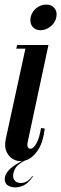

<svg xmlns="http://www.w3.org/2000/svg" viewBox="-34 -689 264 828"><path d="M79 -495H175L85.2 -75.5Q81.8 -60 87.6 -52.2Q93.5 -44.5 103.9 -49.1Q114.2 -53.8 125.1 -74.6Q136 -95.5 143 -137L159 -134.5Q151.8 -74.8 130 -42Q108.2 -9.2 81.6 0.8Q55 10.8 31.6 1.8Q8.2 -7.2 -4.1 -31Q-16.5 -54.8 -9.2 -89.2ZM36.2 -479 40 -495H89L85.2 -479ZM98.2 -614.5Q103.2 -638 122.4 -653.6Q141.5 -669.2 165 -669.2Q188.8 -669.2 201.2 -653.6Q213.8 -638 208.8 -614.5Q204 -591 184.2 -574.9Q164.5 -558.8 140.8 -558.8Q117.2 -558.8 105.4 -574.9Q93.5 -591 98.2 -614.5ZM105.8 70 108.5 71Q87.5 103.5 62 113.1Q36.5 122.8 15.9 117.2Q-4.8 111.8 -9.8 100Q-14.8 89.5 -13.1 77.2Q-11.5 65 -2 52.1Q7.5 39.2 25.8 26.1Q44 13 71.8 0H80Q39 19.5 29 42.8Q19 66 24.2 80.8Q28.8 93 42.2 98.1Q55.8 103.2 73.2 97.2Q90.8 91.2 105.8 70Z"/></svg>

Font: Emberly Black
Style: Italic
Weight: 900
Italic angle: -12°
Designer: Rajesh Rajput
Foundry: Rajesh Rajput
Version: Version 1.000